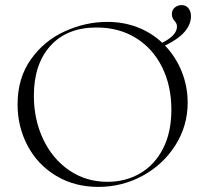

<svg xmlns="http://www.w3.org/2000/svg" viewBox="-20 -722 806 754"><path d="M628 -543Q671 -498 694 -440Q717 -382 717 -319Q717 -228 669 -152Q621 -76 540.5 -32Q460 12 366 12Q273 12 200.5 -31.5Q128 -75 88.5 -149.5Q49 -224 49 -312Q49 -415 101 -488.5Q153 -562 234.5 -599Q316 -636 401 -636Q466 -636 521 -614.5Q576 -593 617 -554Q675 -583 675 -618Q675 -630 666 -639Q661 -645 658 -651Q655 -657 655 -667Q655 -683 666.5 -692.5Q678 -702 693 -702Q711 -702 720.5 -689Q730 -676 730 -659Q730 -592 628 -543ZM653 -291Q653 -385 616.5 -458.5Q580 -532 513.5 -573Q447 -614 359 -614Q243 -614 178 -542Q113 -470 113 -346Q113 -253 149.5 -175.5Q186 -98 252 -53Q318 -8 402 -8Q473 -8 530 -41Q587 -74 620 -138Q653 -202 653 -291Z"/></svg>

Font: Cormorant Infant Light
Style: Regular
Weight: 300
Designer: Christian Thalmann (Catharsis Fonts)
Version: Version 3.000